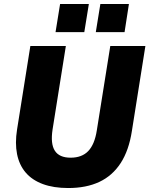

<svg xmlns="http://www.w3.org/2000/svg" viewBox="-20 -937 753 968"><path d="M324 11Q250 11 196 -9Q142 -29 109.5 -67Q77 -105 66 -160Q55 -215 66 -284L133 -705H312L245 -284Q234 -212 256.5 -177Q279 -142 336 -142Q393 -142 425 -175.5Q457 -209 468 -279L536 -705H713L645 -277Q630 -179 588.5 -115Q547 -51 481 -20Q415 11 324 11ZM463 -775 486 -917H630L608 -775ZM260 -775 283 -917H428L405 -775Z"/></svg>

Font: Nunito Sans 10pt SemiCondensed Black
Style: Italic
Weight: 900
Width: 4
Italic angle: -9°
Designer: Vernon Adams
Foundry: Vernon Adams
Version: Version 3.101;gftools[0.9.27]